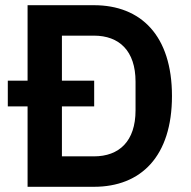

<svg xmlns="http://www.w3.org/2000/svg" viewBox="-20 -718 734 738"><path d="M86 0H341C522 0 641 -117 641 -349C641 -581 522 -698 341 -698H86V-408H10V-309H86ZM218 -117V-309H342V-408H218V-581H341C438 -581 501 -523 501 -404V-294C501 -175 438 -117 341 -117Z"/></svg>

Font: IBM Plex Devanagari Medium
Style: Regular
Weight: 600
Designer: Mike Abbink, Paul van der Laan, Pieter van Rosmalen, Erin McLaughlin
Foundry: Bold Monday
Version: Version 1.0